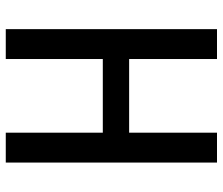

<svg xmlns="http://www.w3.org/2000/svg" viewBox="-72 -774 754 649"><g transform="rotate(90 304.5 -450.0)"><path d="M530 -93V-807H429V-510H180V-807H79V-93H180V-421H429V-93Z"/></g></svg>

Font: Noto Sans Kannada UI Condensed Medium
Style: Regular
Weight: 500
Width: 3
Designer: Jelle Bosma - Monotype Design Team
Foundry: Monotype Imaging Inc.
Version: Version 2.005